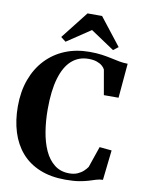

<svg xmlns="http://www.w3.org/2000/svg" viewBox="-104 -1043 848 1126"><g transform="rotate(10 320.5 -480.5)"><path d="M365 10.5Q277 10.5 211.2 -16.8Q145.5 -44 102.2 -94Q59 -144 37.5 -213Q16 -282 16 -365Q16 -454 42.2 -525.5Q68.5 -597 116.5 -647.8Q164.5 -698.5 230.2 -725.5Q296 -752.5 375.5 -752.5Q418 -752.5 449.5 -748Q481 -743.5 506.5 -737.8Q532 -732 556 -727.5Q580 -723 607 -722.5L589 -517H501.5L475.5 -665Q470.5 -676 458.2 -686.5Q446 -697 426 -704Q406 -711 376.5 -711Q318.5 -711 277 -674.5Q235.5 -638 213.5 -564.2Q191.5 -490.5 191.5 -378.5Q191.5 -309.5 201.8 -246.5Q212 -183.5 234.2 -135Q256.5 -86.5 292.8 -58.2Q329 -30 380.5 -30Q409 -30 430 -39.2Q451 -48.5 465 -61.8Q479 -75 487 -87L530 -212.5L602.5 -205.5L582.5 -27Q561.5 -26.5 542.8 -20.5Q524 -14.5 501.5 -7.5Q479 -0.5 446.5 5Q414 10.5 365 10.5ZM225.5 -786.5 196 -809.5 324 -972.5H410.5L538 -809.5L508.5 -786.5L367 -881Z"/></g></svg>

Font: Merriweather 96pt
Style: Bold
Weight: 700
Version: Version 2.100